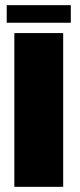

<svg xmlns="http://www.w3.org/2000/svg" viewBox="-20 -723 310 743"><path d="M6 -635H254V-703H6ZM35.5 0H224.5V-595H35.5Z"/></svg>

Font: Anybody SemiCondensed ExtraBold
Style: Regular
Weight: 800
Width: 4
Version: Version 1.113;gftools[0.9.25]